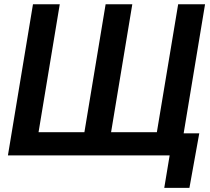

<svg xmlns="http://www.w3.org/2000/svg" viewBox="-20 -748 1010 924"><path d="M138.7 -727.5H267.6L165.5 -111.8H386.2L488.3 -727.5H616.7L514.6 -111.8H734.9L837.4 -727.5H966.8L846.2 0H18.1ZM770.5 156.2 796.4 0H756.3L773.9 -106.4H939L891.6 156.2Z"/></svg>

Font: Inter Display SemiBold
Style: Italic
Weight: 600
Italic angle: -9.39999°
Designer: Rasmus Andersson
Foundry: rsms
Version: Version 4.000;git-a52131595